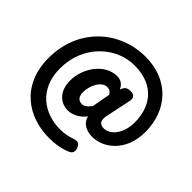

<svg xmlns="http://www.w3.org/2000/svg" viewBox="-218 -984 1477 1477"><g transform="rotate(45 520.5 -245.0)"><path d="M494 239C560 239 619 229 676 205C704 193 712 169 701 140L699 136C687 105 665 98 634 109C594 123 549 132 508 132C332 132 174 26 174 -200C174 -456 368 -622 562 -622C789 -622 875 -474 875 -313C875 -191 808 -111 739 -111C690 -111 673 -141 689 -205L731 -405C738 -440 721 -460 686 -460H676C647 -460 629 -447 619 -420L616 -412H614C595 -452 565 -469 528 -469C397 -469 295 -329 295 -187C295 -82 356 -13 447 -13C494 -13 554 -44 585 -89H588C600 -33 655 -2 721 -2C843 -2 985 -107 985 -318C985 -559 826 -729 577 -729C293 -729 55 -517 55 -195C55 101 264 239 494 239ZM428 -197C428 -263 469 -356 534 -356C557 -356 574 -345 585 -324L558 -174C530 -137 509 -124 486 -124C450 -124 428 -149 428 -197Z"/></g></svg>

Font: コーポレート・ロゴ（ラウンド）ver3 Bold
Style: Regular
Weight: 700
Designer: [KANA_main] LOGOTYPE.JP [Source Han Sans] Ryoko NISHIZUKA 西塚涼子 (kana, bopomofo & ideographs); Paul D. Hunt (Latin, Greek
Version: Version 12.001;FEAKit 1.0